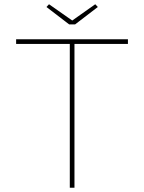

<svg xmlns="http://www.w3.org/2000/svg" viewBox="-20 -885 679 905"><path d="M309 0V-678H56V-700H583V-678H331V0ZM306 -770 199 -852 211 -865 328 -783H313L429 -865L441 -852L334 -770Z"/></svg>

Font: Lexend Giga Thin
Style: Regular
Weight: 250
Version: Version 1.007